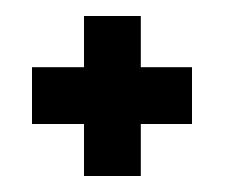

<svg xmlns="http://www.w3.org/2000/svg" viewBox="-20 -297 281 240"><path d="M85 -213V-277H156V-213H220V-142H156V-77H85V-142H20V-213H85Z"/></svg>

Font: Googee
Style: Regular
Weight: 400
Designer: Peter Wiegel
Foundry: CATFonts Peter Wiegel
Version: 1.000